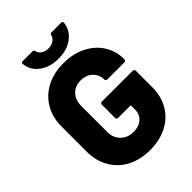

<svg xmlns="http://www.w3.org/2000/svg" viewBox="-254 -998 1119 1119"><g transform="rotate(-45 305.5 -438.0)"><path d="M306 8Q226 8 165.5 -24Q105 -56 71.5 -114Q38 -172 38 -248V-453Q38 -529 71.5 -586.5Q105 -644 165.5 -676Q226 -708 306 -708Q385 -708 446 -677.5Q507 -647 540.5 -594Q574 -541 574 -477V-472Q574 -467 570.5 -463.5Q567 -460 562 -460H420Q415 -460 411.5 -463.5Q408 -467 408 -472Q408 -511 380.5 -538.5Q353 -566 306 -566Q260 -566 232 -536Q204 -506 204 -458V-243Q204 -195 235 -165Q266 -135 313 -135Q357 -135 384 -158.5Q411 -182 411 -224V-252Q411 -257 406 -257H306Q301 -257 297.5 -260.5Q294 -264 294 -269V-379Q294 -384 297.5 -387.5Q301 -391 306 -391H562Q567 -391 570.5 -387.5Q574 -384 574 -379V-243Q574 -168 540.5 -111Q507 -54 446.5 -23Q386 8 306 8ZM306 -746Q236 -746 188.5 -781Q141 -816 136 -872V-874Q136 -884 147 -884H229Q239 -884 241 -873Q245 -854 263 -842Q281 -830 306 -830Q331 -830 349 -841.5Q367 -853 372 -873Q374 -884 384 -884H464Q476 -884 476 -874Q471 -818 424 -782Q377 -746 306 -746Z"/></g></svg>

Font: LinhAnh ExtBd
Style: Regular
Weight: 800
Designer: Jeremy Tribby
Foundry: Tribby Type
Version: Version 1.408